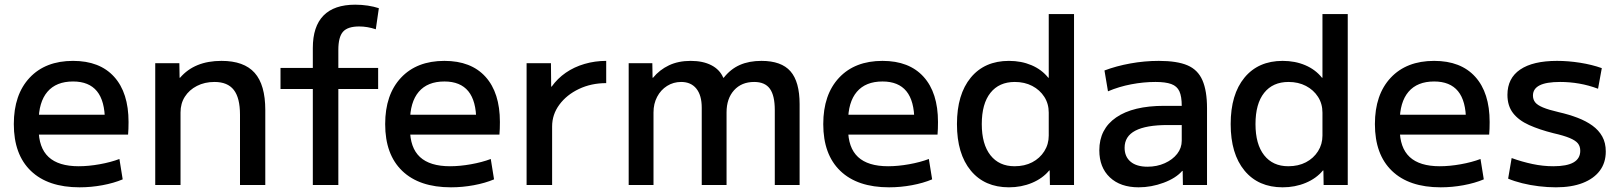

<svg xmlns="http://www.w3.org/2000/svg" viewBox="-20 -790 6917 820"><path d="M320 10Q185 10 112 -60Q39 -130 39 -260Q39 -386 106.5 -458Q174 -530 292 -530Q406 -530 467.5 -462Q529 -394 529 -269Q529 -256 528.5 -240Q528 -224 527 -215H99V-300H445L428 -274Q428 -359 394 -400.5Q360 -442 292 -442Q220 -442 182.5 -398Q145 -354 145 -270V-240Q145 -159 187.5 -119.5Q230 -80 316 -80Q358 -80 405.5 -88.5Q453 -97 490 -111L504 -24Q466 -8 417.5 1Q369 10 320 10Z M643 0V-520H746L747 -458H749Q780 -494 824 -512Q868 -530 926 -530Q1022 -530 1067.5 -479Q1113 -428 1113 -320V0H1005V-300Q1005 -372 978.5 -406Q952 -440 896 -440Q854 -440 821 -423Q788 -406 769.5 -377Q751 -348 751 -310V0Z M1316 0V-410H1178V-500H1316V-585Q1316 -677 1361.5 -723.5Q1407 -770 1497 -770Q1525 -770 1551 -766Q1577 -762 1598 -755L1585 -665Q1549 -677 1514 -677Q1465 -677 1445 -654.5Q1425 -632 1425 -577V-500H1595V-410H1425V0Z M1906 10Q1771 10 1698 -60Q1625 -130 1625 -260Q1625 -386 1692.5 -458Q1760 -530 1878 -530Q1992 -530 2053.5 -462Q2115 -394 2115 -269Q2115 -256 2114.5 -240Q2114 -224 2113 -215H1685V-300H2031L2014 -274Q2014 -359 1980 -400.5Q1946 -442 1878 -442Q1806 -442 1768.5 -398Q1731 -354 1731 -270V-240Q1731 -159 1773.5 -119.5Q1816 -80 1902 -80Q1944 -80 1991.5 -88.5Q2039 -97 2076 -111L2090 -24Q2052 -8 2003.5 1Q1955 10 1906 10Z M2229 0V-520H2333L2334 -420H2336Q2361 -455 2396.5 -479.5Q2432 -504 2476.5 -517Q2521 -530 2569 -530V-435Q2505 -435 2452.5 -410Q2400 -385 2369 -343Q2338 -301 2338 -250V0Z M2665 0V-520H2766L2767 -458H2769Q2797 -492 2837 -511Q2877 -530 2930 -530Q2982 -530 3018 -511.5Q3054 -493 3069 -458H3071Q3100 -495 3139.5 -512.5Q3179 -530 3232 -530Q3317 -530 3356 -485.5Q3395 -441 3395 -345V0H3289V-320Q3289 -382 3268 -411Q3247 -440 3201 -440Q3147 -440 3115 -404.5Q3083 -369 3083 -310V0H2977V-330Q2977 -383 2954 -411.5Q2931 -440 2889 -440Q2856 -440 2829 -423Q2802 -406 2786.5 -376.5Q2771 -347 2771 -310V0Z M3777 10Q3642 10 3569 -60Q3496 -130 3496 -260Q3496 -386 3563.5 -458Q3631 -530 3749 -530Q3863 -530 3924.5 -462Q3986 -394 3986 -269Q3986 -256 3985.5 -240Q3985 -224 3984 -215H3556V-300H3902L3885 -274Q3885 -359 3851 -400.5Q3817 -442 3749 -442Q3677 -442 3639.5 -398Q3602 -354 3602 -270V-240Q3602 -159 3644.5 -119.5Q3687 -80 3773 -80Q3815 -80 3862.5 -88.5Q3910 -97 3947 -111L3961 -24Q3923 -8 3874.5 1Q3826 10 3777 10Z M4289 10Q4185 10 4126 -61.5Q4067 -133 4067 -260Q4067 -387 4126 -458.5Q4185 -530 4289 -530Q4342 -530 4385.5 -511.5Q4429 -493 4457 -458H4459V-730H4567V0H4464L4463 -62H4461Q4433 -28 4387.5 -9Q4342 10 4289 10ZM4313 -80Q4356 -80 4388.5 -97Q4421 -114 4440 -144Q4459 -174 4459 -211V-309Q4459 -347 4440 -376.5Q4421 -406 4388.5 -423Q4356 -440 4314 -440Q4247 -440 4210 -393.5Q4173 -347 4173 -260Q4173 -174 4210 -127Q4247 -80 4313 -80Z M4843 10Q4765 10 4720 -32.5Q4675 -75 4675 -148Q4675 -239 4747 -288.5Q4819 -338 4952 -338H5027Q5027 -378 5017 -400Q5007 -422 4982.5 -431Q4958 -440 4915 -440Q4864 -440 4811.5 -430Q4759 -420 4712 -400L4697 -489Q4747 -508 4807.5 -519Q4868 -530 4929 -530Q5007 -530 5051.5 -511Q5096 -492 5115.5 -447Q5135 -402 5135 -328V0H5032L5031 -60H5029Q5002 -29 4949.5 -9.5Q4897 10 4843 10ZM4881 -78Q4921 -78 4954.5 -93Q4988 -108 5007.5 -133Q5027 -158 5027 -189V-256H4967Q4875 -256 4829 -232Q4783 -208 4783 -159Q4783 -121 4808.5 -99.5Q4834 -78 4881 -78Z M5458 10Q5354 10 5295 -61.5Q5236 -133 5236 -260Q5236 -387 5295 -458.5Q5354 -530 5458 -530Q5511 -530 5554.5 -511.5Q5598 -493 5626 -458H5628V-730H5736V0H5633L5632 -62H5630Q5602 -28 5556.5 -9Q5511 10 5458 10ZM5482 -80Q5525 -80 5557.5 -97Q5590 -114 5609 -144Q5628 -174 5628 -211V-309Q5628 -347 5609 -376.5Q5590 -406 5557.5 -423Q5525 -440 5483 -440Q5416 -440 5379 -393.5Q5342 -347 5342 -260Q5342 -174 5379 -127Q5416 -80 5482 -80Z M6133 10Q5998 10 5925 -60Q5852 -130 5852 -260Q5852 -386 5919.5 -458Q5987 -530 6105 -530Q6219 -530 6280.5 -462Q6342 -394 6342 -269Q6342 -256 6341.5 -240Q6341 -224 6340 -215H5912V-300H6258L6241 -274Q6241 -359 6207 -400.5Q6173 -442 6105 -442Q6033 -442 5995.5 -398Q5958 -354 5958 -270V-240Q5958 -159 6000.5 -119.5Q6043 -80 6129 -80Q6171 -80 6218.5 -88.5Q6266 -97 6303 -111L6317 -24Q6279 -8 6230.5 1Q6182 10 6133 10Z M6625 10Q6590 10 6552.5 5.5Q6515 1 6481 -7.5Q6447 -16 6421 -27L6436 -115Q6480 -99 6525 -89.5Q6570 -80 6614 -80Q6672 -80 6700.5 -96.5Q6729 -113 6729 -146Q6729 -165 6719 -177.5Q6709 -190 6684 -200.5Q6659 -211 6615 -221Q6555 -236 6510.5 -256Q6466 -276 6442 -307Q6418 -338 6418 -385Q6418 -456 6472.5 -493Q6527 -530 6630 -530Q6678 -530 6728.5 -522Q6779 -514 6821 -499L6805 -411Q6765 -426 6724.5 -433Q6684 -440 6643 -440Q6584 -440 6555.5 -425.5Q6527 -411 6527 -382Q6527 -365 6536.5 -353Q6546 -341 6570 -331Q6594 -321 6637 -311Q6681 -301 6717.5 -287Q6754 -273 6781 -253.5Q6808 -234 6823 -207Q6838 -180 6838 -143Q6838 -95 6812.5 -61Q6787 -27 6739.5 -8.5Q6692 10 6625 10Z"/></svg>

Font: M PLUS 1 Medium
Style: Regular
Weight: 500
Designer: Coji Morishita
Foundry: UNDERFOREST DESIGN
Version: Version 1.001